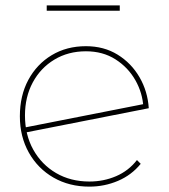

<svg xmlns="http://www.w3.org/2000/svg" viewBox="-20 -692 628 715"><path d="M313 3Q238 3 179.5 -30.5Q121 -64 87.5 -123.5Q54 -183 54 -259Q54 -336 85.5 -394.5Q117 -453 172.5 -486.5Q228 -520 300 -520Q367 -520 418 -488.5Q469 -457 499.5 -404.5Q530 -352 534 -289L72 -198L66 -216L523 -306L514 -292Q511 -346 484 -393.5Q457 -441 410 -471Q363 -501 300 -501Q234 -501 182.5 -470Q131 -439 102 -385Q73 -331 73 -262Q73 -190 104 -134.5Q135 -79 189 -47.5Q243 -16 313 -16Q366 -16 412.5 -36Q459 -56 490 -96L504 -82Q470 -40 419.5 -18.5Q369 3 313 3ZM154 -652V-672H426V-652Z"/></svg>

Font: Montserrat Alternates Thin
Style: Regular
Weight: 100
Designer: Julieta Ulanovsky
Foundry: Julieta Ulanovsky
Version: Version 9.000